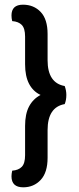

<svg xmlns="http://www.w3.org/2000/svg" viewBox="-20 -678 336 819"><path d="M153 -273Q121 -288 104 -320.5Q87 -353 87 -404V-522Q87 -557 73 -571.5Q59 -586 32 -588Q29 -600 29 -612Q29 -658 78 -658Q124 -658 153.5 -627Q183 -596 183 -533V-421Q183 -324 256 -311Q263 -292 263 -273Q263 -251 256 -234Q183 -221 183 -123V-5Q183 58 153.5 89.5Q124 121 79 121Q29 121 29 74Q29 64 32 50Q59 48 73 33.5Q87 19 87 -16V-141Q87 -192 104 -224Q121 -256 153 -273Z"/></svg>

Font: Baloo Bhai 2 Medium
Style: Regular
Weight: 500
Designer: Supriya Tembe, Noopur Datye and Ek Type
Foundry: Ek Type
Version: Version 1.640;PS 1.000;hotconv 16.6.51;makeotf.lib2.5.65220;